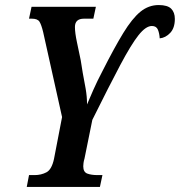

<svg xmlns="http://www.w3.org/2000/svg" viewBox="-20 -741 713 761"><path d="M86 0 95 -47H117Q143 -47 164 -58Q185 -69 194 -111L226 -277L151 -614Q144 -643 136.5 -655Q129 -667 106 -667H95L105 -714H360L350 -667H313Q277 -667 277 -634Q277 -611 285 -573.5Q293 -536 300 -502L308 -452Q314 -421 319.5 -389.5Q325 -358 325 -327Q334 -349 350 -385Q366 -421 385 -457Q433 -552 468.5 -610Q504 -668 536.5 -694.5Q569 -721 609 -721Q644 -721 658.5 -706.5Q673 -692 673 -666Q673 -630 654.5 -610.5Q636 -591 613 -589Q612 -608 606 -623Q600 -638 582 -638Q558 -638 529 -601.5Q500 -565 456.5 -483Q413 -401 346 -266L315 -113Q312 -103 311 -95Q310 -87 310 -82Q310 -59 326 -53Q342 -47 367 -47H386L376 0Z"/></svg>

Font: Noto Serif ExtraCondensed SemiBold
Style: Italic
Weight: 600
Width: 2
Italic angle: -12°
Designer: Monotype Design Team
Foundry: Monotype Imaging Inc.
Version: Version 2.013